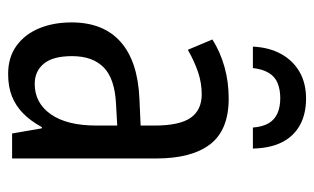

<svg xmlns="http://www.w3.org/2000/svg" viewBox="-174 -608 791 484"><g transform="rotate(90 222.0 -365.5)"><path d="M228 -546Q307 -546 343 -499.5Q379 -453 379 -363V0H316L303 -75H300Q284 -46 265 -27.5Q246 -9 222 0.5Q198 10 166 10Q124 10 95 -11Q66 -32 51 -68Q36 -104 36 -150Q36 -230 85 -273.5Q134 -317 229 -321L296 -324V-359Q296 -422 276.5 -450Q257 -478 217 -478Q189 -478 162 -469Q135 -460 105 -443L79 -505Q111 -525 148.5 -535.5Q186 -546 228 -546ZM242 -262Q178 -259 149.5 -231Q121 -203 121 -151Q121 -103 140 -80Q159 -57 191 -57Q239 -57 267.5 -97.5Q296 -138 296 -213V-265ZM228 -741Q267 -741 295 -725.5Q323 -710 338 -680.5Q353 -651 354 -607H301Q299 -632 290 -647Q281 -662 265 -669Q249 -676 227 -676Q206 -676 189.5 -669.5Q173 -663 163.5 -647.5Q154 -632 151 -607H97Q99 -648 115.5 -678Q132 -708 160.5 -724.5Q189 -741 228 -741Z"/></g></svg>

Font: Noto Sans Display Condensed
Style: Regular
Weight: 400
Width: 3
Designer: Monotype Design Team
Foundry: Monotype Imaging Inc.
Version: Version 2.003